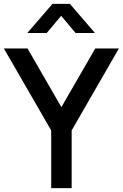

<svg xmlns="http://www.w3.org/2000/svg" viewBox="-20 -970 633 990"><path d="M121 -800 250.5 -950H340.5L469.5 -800H369.5L295.5 -888.5L221 -800ZM244 0V-297.5L0 -720H122L296.5 -417.5L471 -720H593L349.5 -297.5V0Z"/></svg>

Font: Vela Sans SemBd
Style: Regular
Weight: 600
Designer: Principal design: Mikhail Sharanda - project Manrope.
Design modification: Ravid Balaliev
Foundry: Mikhail Sharanda
Version: Version 1.001